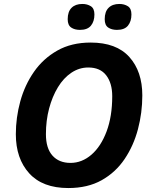

<svg xmlns="http://www.w3.org/2000/svg" viewBox="-20 -940 770 970"><path d="M325 10Q195 10 127.5 -64.5Q60 -139 60 -262Q60 -346 82.5 -428Q105 -510 151.5 -577Q198 -644 269.5 -684.5Q341 -725 438 -725Q568 -725 633.5 -652Q699 -579 699 -458Q699 -371 677 -287.5Q655 -204 609.5 -136.5Q564 -69 493.5 -29.5Q423 10 325 10ZM336 -117Q394 -117 442 -158.5Q490 -200 518.5 -276Q547 -352 547 -454Q547 -520 516.5 -559.5Q486 -599 426 -599Q380 -599 340.5 -572.5Q301 -546 272.5 -499Q244 -452 228 -391.5Q212 -331 212 -262Q212 -191 245 -154Q278 -117 336 -117ZM571 -789Q544 -789 526.5 -801Q509 -813 509 -843Q509 -881 528.5 -900.5Q548 -920 583 -920Q608 -920 626 -908.5Q644 -897 644 -867Q644 -832 626.5 -810.5Q609 -789 571 -789ZM384 -789Q357 -789 339.5 -801Q322 -813 322 -843Q322 -881 341.5 -900.5Q361 -920 396 -920Q421 -920 439 -908.5Q457 -897 457 -867Q457 -832 439.5 -810.5Q422 -789 384 -789Z"/></svg>

Font: Noto IKEA Latin
Style: Bold Italic
Weight: 700
Italic angle: -12°
Designer: Monotype Design Team
Foundry: Monotype Imaging Inc.
Version: Version 1.0